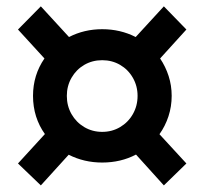

<svg xmlns="http://www.w3.org/2000/svg" viewBox="-20 -636 638 599"><path d="M194.3 -153.3 107.4 -57.6 36.1 -126 120.1 -217.8Q102.1 -242.7 92.5 -272.9Q83 -303.2 83 -336.9Q83 -401.9 118.7 -453.6L36.1 -543.9L107.4 -616.2L195.3 -520.5Q242.7 -544.9 298.8 -544.9Q355.5 -544.9 403.3 -520.5L491.2 -616.2L561.5 -543.9L479.5 -453.6Q496.6 -428.2 506.1 -398.7Q515.6 -369.1 515.6 -336.9Q515.6 -303.7 505.6 -273.2Q495.6 -242.7 477.5 -217.3L561.5 -126L491.2 -57.6L404.3 -153.8Q356.9 -128.9 298.8 -128.9Q242.2 -128.9 194.3 -153.3ZM409.2 -336.9Q409.2 -367.7 394.5 -393.3Q379.9 -418.9 354.7 -433.6Q329.6 -448.2 298.8 -448.2Q268.1 -448.2 242.9 -433.6Q217.8 -418.9 203.1 -393.3Q188.5 -367.7 188.5 -336.9Q188.5 -305.7 203.1 -280Q217.8 -254.4 242.9 -239.5Q268.1 -224.6 298.8 -224.6Q329.6 -224.6 354.7 -239.5Q379.9 -254.4 394.5 -280Q409.2 -305.7 409.2 -336.9Z"/></svg>

Font: Reddit Sans Chocolate
Style: Bold
Weight: 700
Designer: Stephen Hutchings
Foundry: Reddit
Version: Version 1.011